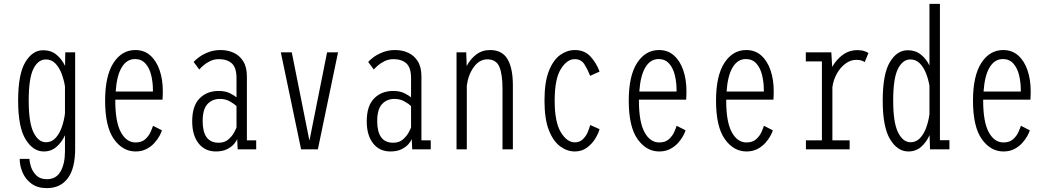

<svg xmlns="http://www.w3.org/2000/svg" viewBox="-20 -770 5415 990"><path d="M205.5 11Q150.5 11 112 -51.5Q73.5 -114 73.5 -251Q73.5 -388 110.5 -449.5Q147.5 -511 202.5 -511Q243 -511 271 -488Q299 -465 315.5 -430L316.5 -500H367.5V-2.5Q367.5 98.5 329.5 149.2Q291.5 200 221.5 200Q173.5 200 142.5 177.2Q111.5 154.5 96.5 119.5Q81.5 84.5 81.5 49H132Q132 66.5 140.2 91.2Q148.5 116 168 135Q187.5 154 221.5 154Q269.5 154 292.2 114.2Q315 74.5 315 10.5V-72.5Q298.5 -36.5 271.2 -12.8Q244 11 205.5 11ZM128 -251Q128 -137.5 153 -87Q178 -36.5 217 -36.5Q246 -36.5 266.2 -58.2Q286.5 -80 298.5 -114Q310.5 -148 315 -185V-324.5Q310 -357 298 -389.2Q286 -421.5 265.8 -442.5Q245.5 -463.5 216.5 -463.5Q176.5 -463.5 152.2 -415Q128 -366.5 128 -251Z M679 11Q612.5 11 567.2 -53Q522 -117 522 -251Q522 -379 565 -445.5Q608 -512 678 -512Q723.5 -512 755 -484Q786.5 -456 803 -408Q819.5 -360 819.5 -300Q819.5 -287 819 -275.8Q818.5 -264.5 818 -256H574.5Q574.5 -253.5 574.5 -250.5Q574.5 -141.5 603.2 -88.5Q632 -35.5 679 -35.5Q710.5 -35.5 729 -52.2Q747.5 -69 756.5 -89.5Q765.5 -110 769 -121.5L815 -98Q812 -87 802.2 -69Q792.5 -51 775.8 -32.5Q759 -14 735 -1.5Q711 11 679 11ZM676 -465.5Q633.5 -465.5 607.8 -422.8Q582 -380 576.5 -298H768.5V-305.5Q768.5 -346 759.5 -382.8Q750.5 -419.5 730 -442.5Q709.5 -465.5 676 -465.5Z M1093.5 11Q1036.5 11 1003.8 -30.8Q971 -72.5 971 -144.5Q971 -223.5 1008.8 -262.2Q1046.5 -301 1107.5 -301Q1143 -301 1167 -288.5Q1191 -276 1199.5 -268V-367Q1199.5 -421.5 1175.2 -443.2Q1151 -465 1109 -465Q1083.5 -465 1062.5 -454.5Q1041.5 -444 1027.2 -431.2Q1013 -418.5 1007.5 -411.5L978.5 -450.5Q985.5 -459.5 1005 -474.2Q1024.5 -489 1053.5 -500.5Q1082.5 -512 1118 -512Q1154 -512 1184.8 -498Q1215.5 -484 1234.2 -454Q1253 -424 1253 -376V-46.5H1301V0H1205.5L1203 -54Q1200 -43 1187 -27.8Q1174 -12.5 1150.8 -0.8Q1127.5 11 1093.5 11ZM1107.5 -34Q1137 -34 1156.2 -50Q1175.5 -66 1186 -85Q1196.5 -104 1199.5 -113V-223Q1191 -232 1167.5 -246Q1144 -260 1114 -260Q1075 -260 1050 -233.5Q1025 -207 1025 -145.5Q1025 -34 1107.5 -34Z M1532.5 0 1428 -500H1484.5L1575 -47H1576L1666.5 -500H1723L1619 0Z M1993.5 11Q1936.5 11 1903.8 -30.8Q1871 -72.5 1871 -144.5Q1871 -223.5 1908.8 -262.2Q1946.5 -301 2007.5 -301Q2043 -301 2067 -288.5Q2091 -276 2099.5 -268V-367Q2099.5 -421.5 2075.2 -443.2Q2051 -465 2009 -465Q1983.5 -465 1962.5 -454.5Q1941.5 -444 1927.2 -431.2Q1913 -418.5 1907.5 -411.5L1878.5 -450.5Q1885.5 -459.5 1905 -474.2Q1924.5 -489 1953.5 -500.5Q1982.5 -512 2018 -512Q2054 -512 2084.8 -498Q2115.5 -484 2134.2 -454Q2153 -424 2153 -376V-46.5H2201V0H2105.5L2103 -54Q2100 -43 2087 -27.8Q2074 -12.5 2050.8 -0.8Q2027.5 11 1993.5 11ZM2007.5 -34Q2037 -34 2056.2 -50Q2075.5 -66 2086 -85Q2096.5 -104 2099.5 -113V-223Q2091 -232 2067.5 -246Q2044 -260 2014 -260Q1975 -260 1950 -233.5Q1925 -207 1925 -145.5Q1925 -34 2007.5 -34Z M2334 0V-500H2384L2386.5 -429.5Q2405 -465.5 2435.5 -488.8Q2466 -512 2507 -512Q2568.5 -512 2596.5 -465.8Q2624.5 -419.5 2624.5 -330V0H2571V-313Q2571 -387 2554.8 -425.5Q2538.5 -464 2493 -464Q2452 -464 2423.2 -424.5Q2394.5 -385 2387 -329V0Z M2944 11Q2904.5 11 2868.8 -15Q2833 -41 2810.2 -98.5Q2787.5 -156 2787.5 -251Q2787.5 -347 2810.2 -404.2Q2833 -461.5 2868.8 -486.8Q2904.5 -512 2944 -512Q2994.5 -512 3025.2 -478Q3056 -444 3071.5 -401L3023 -379Q3011 -410 2994 -437.5Q2977 -465 2943.5 -465Q2903.5 -465 2871.8 -414Q2840 -363 2840 -251Q2840 -140.5 2871.8 -88.2Q2903.5 -36 2944 -36Q2968 -36 2984.2 -51Q3000.5 -66 3009.8 -87Q3019 -108 3023 -125.5L3071.5 -104Q3066 -82.5 3049.5 -55.5Q3033 -28.5 3006.5 -8.8Q2980 11 2944 11Z M3379 11Q3312.5 11 3267.2 -53Q3222 -117 3222 -251Q3222 -379 3265 -445.5Q3308 -512 3378 -512Q3423.5 -512 3455 -484Q3486.5 -456 3503 -408Q3519.5 -360 3519.5 -300Q3519.5 -287 3519 -275.8Q3518.5 -264.5 3518 -256H3274.5Q3274.5 -253.5 3274.5 -250.5Q3274.5 -141.5 3303.2 -88.5Q3332 -35.5 3379 -35.5Q3410.5 -35.5 3429 -52.2Q3447.5 -69 3456.5 -89.5Q3465.5 -110 3469 -121.5L3515 -98Q3512 -87 3502.2 -69Q3492.5 -51 3475.8 -32.5Q3459 -14 3435 -1.5Q3411 11 3379 11ZM3376 -465.5Q3333.5 -465.5 3307.8 -422.8Q3282 -380 3276.5 -298H3468.5V-305.5Q3468.5 -346 3459.5 -382.8Q3450.5 -419.5 3430 -442.5Q3409.5 -465.5 3376 -465.5Z M3829 11Q3762.5 11 3717.2 -53Q3672 -117 3672 -251Q3672 -379 3715 -445.5Q3758 -512 3828 -512Q3873.5 -512 3905 -484Q3936.5 -456 3953 -408Q3969.5 -360 3969.5 -300Q3969.5 -287 3969 -275.8Q3968.5 -264.5 3968 -256H3724.5Q3724.5 -253.5 3724.5 -250.5Q3724.5 -141.5 3753.2 -88.5Q3782 -35.5 3829 -35.5Q3860.5 -35.5 3879 -52.2Q3897.5 -69 3906.5 -89.5Q3915.5 -110 3919 -121.5L3965 -98Q3962 -87 3952.2 -69Q3942.5 -51 3925.8 -32.5Q3909 -14 3885 -1.5Q3861 11 3829 11ZM3826 -465.5Q3783.5 -465.5 3757.8 -422.8Q3732 -380 3726.5 -298H3918.5V-305.5Q3918.5 -346 3909.5 -382.8Q3900.5 -419.5 3880 -442.5Q3859.5 -465.5 3826 -465.5Z M4135.5 0V-46.5H4218V-453.5H4135V-500H4266.5L4271 -425Q4292 -462.5 4325.2 -487Q4358.5 -511.5 4401 -511.5Q4423.5 -511.5 4438.2 -506Q4453 -500.5 4458 -496.5L4438.5 -449.5Q4435.5 -453 4424.2 -457.2Q4413 -461.5 4395.5 -461.5Q4366 -461.5 4339.5 -442Q4313 -422.5 4295 -390.2Q4277 -358 4272 -320.5V-46.5H4361V0Z M4663.5 11Q4608 11 4569.8 -51.5Q4531.5 -114 4531.5 -251Q4531.5 -388 4568.2 -449.5Q4605 -511 4660.5 -511Q4700 -511 4728 -488.8Q4756 -466.5 4772.5 -432V-750H4826.5V-47H4875.5V0H4775.5L4773 -73.5Q4757 -37 4729.8 -13Q4702.5 11 4663.5 11ZM4585.5 -251Q4585.5 -137.5 4610.8 -87Q4636 -36.5 4675 -36.5Q4703.5 -36.5 4723.5 -57.5Q4743.5 -78.5 4755.5 -111.2Q4767.5 -144 4772.5 -180.5V-328Q4767 -360.5 4755 -391.5Q4743 -422.5 4723 -443Q4703 -463.5 4674 -463.5Q4634.5 -463.5 4610 -415Q4585.5 -366.5 4585.5 -251Z M5154 11Q5087.5 11 5042.2 -53Q4997 -117 4997 -251Q4997 -379 5040 -445.5Q5083 -512 5153 -512Q5198.5 -512 5230 -484Q5261.5 -456 5278 -408Q5294.5 -360 5294.5 -300Q5294.5 -287 5294 -275.8Q5293.5 -264.5 5293 -256H5049.5Q5049.5 -253.5 5049.5 -250.5Q5049.5 -141.5 5078.2 -88.5Q5107 -35.5 5154 -35.5Q5185.5 -35.5 5204 -52.2Q5222.5 -69 5231.5 -89.5Q5240.5 -110 5244 -121.5L5290 -98Q5287 -87 5277.2 -69Q5267.5 -51 5250.8 -32.5Q5234 -14 5210 -1.5Q5186 11 5154 11ZM5151 -465.5Q5108.5 -465.5 5082.8 -422.8Q5057 -380 5051.5 -298H5243.5V-305.5Q5243.5 -346 5234.5 -382.8Q5225.5 -419.5 5205 -442.5Q5184.5 -465.5 5151 -465.5Z"/></svg>

Font: Trispace Condensed ExtraLight
Style: Regular
Weight: 200
Width: 3
Designer: Tyler Finck
Foundry: Etcetera Type Company
Version: Version 1.210; ttfautohint (v1.8.3)